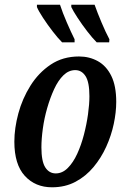

<svg xmlns="http://www.w3.org/2000/svg" viewBox="-20 -786 533 816"><path d="M201 10Q130 10 85.5 -38.5Q41 -87 41 -184Q41 -241 58 -304Q75 -367 109.5 -422Q144 -477 195.5 -511.5Q247 -546 316 -546Q360 -546 396 -526Q432 -506 453 -463.5Q474 -421 474 -353Q474 -309 463.5 -259.5Q453 -210 431.5 -162.5Q410 -115 377.5 -76Q345 -37 301 -13.5Q257 10 201 10ZM217 -49Q245 -49 268 -72Q291 -95 308 -132Q325 -169 336.5 -213Q348 -257 354 -300Q360 -343 360 -377Q360 -437 343.5 -462.5Q327 -488 300 -488Q272 -488 249.5 -466Q227 -444 210 -407Q193 -370 180.5 -326.5Q168 -283 162 -239Q156 -195 156 -160Q156 -100 172.5 -74.5Q189 -49 217 -49ZM391 -606Q373 -624 351 -652.5Q329 -681 310 -710Q291 -739 283 -756V-766H382Q394 -732 411.5 -690.5Q429 -649 445 -619L444 -606ZM244 -606Q226 -624 204 -652.5Q182 -681 163 -710Q144 -739 137 -756V-766H235Q246 -732 264 -690.5Q282 -649 297 -619V-606Z"/></svg>

Font: Noto Serif ExtraCondensed SemiBold
Style: Italic
Weight: 600
Width: 2
Italic angle: -12°
Designer: Monotype Design Team
Foundry: Monotype Imaging Inc.
Version: Version 2.013